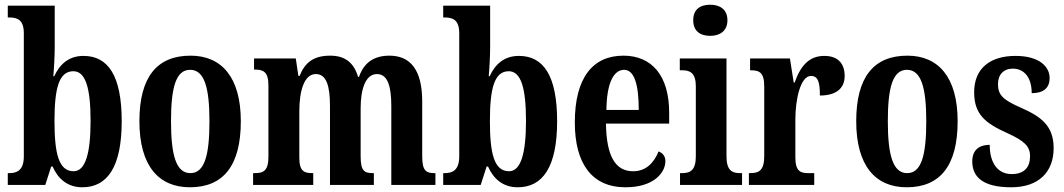

<svg xmlns="http://www.w3.org/2000/svg" viewBox="-20 -784 4512 814"><path d="M329 10C435 10 496 -76 496 -270C496 -462 439 -547 334 -547C271 -547 233 -511 210 -461H206C209 -492 212 -549 212 -585V-760H13V-710H18C53 -710 81 -701 81 -643V-121C81 -59 49 -50 19 -50H13V0H172L197 -78H203C226 -26 266 10 329 10ZM292 -58C229 -58 211 -133 211 -271C211 -410 230 -482 291 -482C342 -482 364 -413 364 -272C364 -133 342 -58 292 -58Z M785 10C927 10 1001 -82 1001 -270C1001 -457 919 -548 788 -548C645 -548 571 -457 571 -270C571 -82 652 10 785 10ZM787 -50C727 -50 705 -125 705 -270C705 -414 726 -488 786 -488C846 -488 868 -414 868 -270C868 -125 847 -50 787 -50Z M1053 0H1308V-50H1305C1269 -50 1249 -58 1249 -116V-312C1249 -395 1268 -470 1319 -470C1364 -470 1379 -420 1379 -334V0H1565V-50H1561C1525 -50 1509 -59 1509 -121V-325C1509 -402 1528 -470 1578 -470C1623 -470 1639 -420 1639 -334V0H1826V-50H1823C1787 -50 1770 -59 1770 -121V-354C1770 -489 1719 -548 1631 -548C1566 -548 1523 -519 1502 -458H1498C1479 -523 1438 -548 1380 -548C1309 -548 1273 -519 1250 -462H1245L1234 -536H1057V-489H1060C1096 -489 1118 -480 1118 -422V-119C1118 -59 1096 -50 1060 -50H1053Z M2175 10C2281 10 2342 -76 2342 -270C2342 -462 2285 -547 2180 -547C2117 -547 2079 -511 2056 -461H2052C2055 -492 2058 -549 2058 -585V-760H1859V-710H1864C1899 -710 1927 -701 1927 -643V-121C1927 -59 1895 -50 1865 -50H1859V0H2018L2043 -78H2049C2072 -26 2112 10 2175 10ZM2138 -58C2075 -58 2057 -133 2057 -271C2057 -410 2076 -482 2137 -482C2188 -482 2210 -413 2210 -272C2210 -133 2188 -58 2138 -58Z M2632 10C2752 10 2801 -52 2801 -101C2801 -123 2788 -136 2772 -142C2753 -95 2720 -58 2664 -58C2590 -58 2551 -120 2549 -260H2817V-306C2817 -464 2743 -548 2623 -548C2492 -548 2417 -453 2417 -265C2417 -91 2489 10 2632 10ZM2688 -318H2551C2552 -428 2580 -488 2626 -488C2670 -488 2688 -423 2688 -318Z M2991 -632C3031 -632 3064 -652 3064 -698C3064 -745 3031 -764 2991 -764C2949 -764 2919 -745 2919 -698C2919 -652 2949 -632 2991 -632ZM2863 0H3126V-50H3117C3082 -50 3060 -63 3060 -122V-536H2862V-486H2874C2907 -486 2930 -473 2930 -418V-121C2930 -63 2907 -50 2872 -50H2863Z M3155 0H3432V-50H3406C3374 -50 3352 -58 3352 -117V-277C3352 -364 3374 -462 3418 -462C3449 -462 3456 -434 3456 -379C3522 -379 3561 -407 3561 -462C3561 -512 3535 -547 3475 -547C3410 -547 3374 -505 3349 -434H3345L3329 -536H3160V-486H3163C3199 -486 3220 -477 3220 -418V-122C3220 -59 3196 -50 3159 -50H3155Z M3824 10C3966 10 4040 -82 4040 -270C4040 -457 3958 -548 3827 -548C3684 -548 3610 -457 3610 -270C3610 -82 3691 10 3824 10ZM3826 -50C3766 -50 3744 -125 3744 -270C3744 -414 3765 -488 3825 -488C3885 -488 3907 -414 3907 -270C3907 -125 3886 -50 3826 -50Z M4267 10C4384 10 4447 -55 4447 -156C4447 -250 4395 -289 4309 -327C4234 -360 4211 -380 4211 -427C4211 -468 4235 -493 4274 -493C4321 -493 4354 -457 4354 -389C4405 -389 4430 -412 4430 -453C4430 -501 4387 -547 4285 -547C4180 -547 4110 -496 4110 -393C4110 -301 4155 -262 4252 -219C4319 -188 4347 -166 4347 -122C4347 -76 4324 -46 4269 -46C4212 -46 4176 -90 4176 -170C4136 -170 4102 -152 4102 -100C4102 -33 4148 10 4267 10Z"/></svg>

Font: Noto Serif Georgian ExtraCondensed Bold
Style: Regular
Weight: 700
Width: 2
Designer: Monotype Design Team, Akaki Razmadze
Foundry: Google LLC
Version: Version 2.003